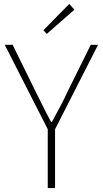

<svg xmlns="http://www.w3.org/2000/svg" viewBox="-20 -953 522 973"><path d="M222 0H259V-298L477 -726H440L324 -492C300 -439 272 -388 243 -335H239C210 -388 186 -439 159 -492L44 -726H4L222 -298ZM217 -781 357 -904 331 -933 200 -800Z"/></svg>

Font: Source Han Sans JP VF
Style: Regular
Weight: 250
Designer: Ryoko NISHIZUKA 西塚涼子 (kana, bopomofo & ideographs); Paul D. Hunt (Latin, Greek & Cyrillic); Sandoll Communications 산돌커뮤니
Foundry: Adobe
Version: Version 2.004;hotconv 1.0.118;makeotfexe 2.5.65603